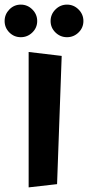

<svg xmlns="http://www.w3.org/2000/svg" viewBox="-45 -797 381 831"><path d="M316 -706Q316 -677 295 -656.5Q274 -636 245 -636Q216 -636 195 -656.5Q174 -677 174 -706Q174 -735 195 -756Q216 -777 245 -777Q274 -777 295 -756Q316 -735 316 -706ZM116 -706Q116 -677 95 -656.5Q74 -636 45 -636Q16 -636 -4.5 -656.5Q-25 -677 -25 -706Q-25 -735 -4.5 -756Q16 -777 45 -777Q74 -777 95 -756Q116 -735 116 -706ZM79 14V-572L222 -555L202 0Z"/></svg>

Font: RocknRoll One
Style: Regular
Weight: 400
Designer: Fontworks Inc.
Foundry: Fontworks Inc.
Version: Version 1.100